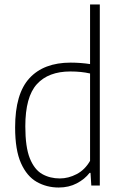

<svg xmlns="http://www.w3.org/2000/svg" viewBox="-20 -828 542 857"><path d="M242 9Q188.5 9 144.2 -16Q100 -41 73.8 -99.5Q47.5 -158 47.5 -259.5Q47.5 -409.5 111.5 -479Q175.5 -548.5 295.5 -548.5Q317 -548.5 339.8 -546.8Q362.5 -545 382 -542V-808H425.5V0H387.5L384 -56.5H380Q358.5 -28.5 323 -9.8Q287.5 9 242 9ZM247 -31.5Q285.5 -31.5 322.2 -50.8Q359 -70 382 -110V-500Q343 -509 294 -509Q196 -509 144.5 -452.2Q93 -395.5 93 -264Q93 -171.5 113.2 -121.2Q133.5 -71 168.2 -51.2Q203 -31.5 247 -31.5Z"/></svg>

Font: Encode Sans Semi Condensed ExtraLight
Style: Regular
Weight: 200
Width: 4
Designer: Multiple Designers
Foundry: Impallari Type
Version: Version 3.000; ttfautohint (v1.8.3) -l 8 -r 50 -G 200 -x 14 